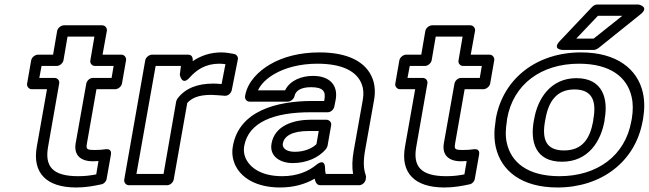

<svg xmlns="http://www.w3.org/2000/svg" viewBox="-20 -795 2872 850"><path d="M326 -15C213 -15 177 -58 193 -146L242 -425C245 -440 233 -450 222 -450H154L164 -503H231C246 -503 259 -517 261 -528L279 -633H398L380 -528C377 -513 389 -503 400 -503H483L474 -450H391C376 -450 364 -436 362 -425L315 -161C306 -108 337 -81 391 -81C400 -81 408 -82 416 -82L406 -23C380 -18 357 -15 326 -15ZM317 35C361 35 396 28 429 21C440 19 450 9 452 -3L471 -110C476 -138 452 -135 445 -134C433 -132 417 -131 399 -131C361 -131 361 -136 365 -161L407 -400H490C501 -400 517 -410 520 -425L538 -528C540 -539 532 -553 517 -553H434L453 -658C455 -669 447 -683 432 -683H263C252 -683 236 -673 233 -658L215 -553H148C137 -553 121 -543 118 -528L100 -425C98 -414 106 -400 121 -400H188L143 -146C122 -29 186 35 317 35Z M951 -513C958 -513 970 -512 978 -511L961 -423C947 -424 937 -425 925 -425C855 -425 801 -405 766 -359C763 -355 761 -349 760 -346L704 -25H584L669 -503H781L776 -464C776 -464 785 -413 819 -451C850 -486 890 -513 951 -513ZM813 -553H653C642 -553 626 -543 623 -528L530 0C528 11 536 25 551 25H720C731 25 746 15 749 0L809 -339C829 -361 858 -375 916 -375C932 -375 958 -372 975 -371C991 -370 1003 -383 1006 -396L1033 -532C1035 -542 1029 -553 1017 -556C1003 -559 979 -563 960 -563C910 -563 868 -548 833 -524C835 -539 830 -553 813 -553Z M1546 -128C1539 -89 1538 -55 1543 -25H1422C1420 -33 1419 -41 1419 -51C1419 -51 1421 -98 1380 -65C1346 -37 1297 -15 1229 -15C1138 -15 1085 -52 1066 -98C1060 -114 1058 -130 1061 -148C1080 -255 1194 -298 1355 -298H1431C1446 -298 1458 -312 1460 -323L1466 -353C1478 -418 1439 -459 1366 -459C1316 -459 1264 -440 1242 -395H1122C1136 -425 1163 -449 1194 -467C1240 -494 1306 -513 1385 -513C1498 -513 1561 -478 1582 -421C1589 -402 1591 -379 1586 -352ZM1398 25H1570C1581 25 1596 15 1599 0L1600 -8C1601 -12 1600 -16 1599 -20C1589 -48 1588 -81 1596 -128L1636 -352C1642 -386 1640 -418 1630 -445C1601 -524 1516 -563 1394 -563C1307 -563 1231 -543 1174 -509C1127 -481 1076 -435 1065 -370C1063 -359 1070 -345 1085 -345H1254C1265 -345 1281 -355 1284 -370C1288 -391 1309 -409 1357 -409C1411 -409 1423 -390 1416 -353L1415 -348H1364C1204 -348 1038 -304 1011 -148C1006 -121 1009 -95 1018 -72C1044 -7 1116 35 1220 35C1281 35 1332 20 1373 -4C1376 9 1381 25 1398 25ZM1182 -159C1172 -101 1223 -73 1276 -73C1337 -73 1391 -97 1423 -135C1426 -139 1429 -145 1430 -149L1446 -240C1449 -255 1436 -265 1425 -265H1356C1283 -265 1196 -241 1182 -159ZM1232 -159C1238 -194 1275 -215 1347 -215H1391L1381 -157C1363 -139 1329 -123 1285 -123C1244 -123 1229 -142 1232 -159Z M1956 -15C1843 -15 1807 -58 1823 -146L1872 -425C1875 -440 1863 -450 1852 -450H1784L1794 -503H1861C1876 -503 1889 -517 1891 -528L1909 -633H2028L2010 -528C2007 -513 2019 -503 2030 -503H2113L2104 -450H2021C2006 -450 1994 -436 1992 -425L1945 -161C1936 -108 1967 -81 2021 -81C2030 -81 2038 -82 2046 -82L2036 -23C2010 -18 1987 -15 1956 -15ZM1947 35C1991 35 2026 28 2059 21C2070 19 2080 9 2082 -3L2101 -110C2106 -138 2082 -135 2075 -134C2063 -132 2047 -131 2029 -131C1991 -131 1991 -136 1995 -161L2037 -400H2120C2131 -400 2147 -410 2150 -425L2168 -528C2170 -539 2162 -553 2147 -553H2064L2083 -658C2085 -669 2077 -683 2062 -683H1893C1882 -683 1866 -673 1863 -658L1845 -553H1778C1767 -553 1751 -543 1748 -528L1730 -425C1728 -414 1736 -400 1751 -400H1818L1773 -146C1752 -29 1816 35 1947 35Z M2543 -513C2685 -513 2757 -451 2776 -367C2783 -338 2783 -305 2777 -269L2775 -259C2748 -105 2623 -15 2457 -15C2315 -15 2243 -77 2224 -161C2217 -190 2218 -223 2224 -259L2225 -269C2252 -423 2377 -513 2543 -513ZM2825 -259 2827 -269C2834 -311 2834 -349 2826 -385C2802 -490 2710 -563 2552 -563C2358 -563 2207 -449 2175 -269L2174 -259C2167 -217 2167 -179 2175 -143C2199 -38 2290 35 2448 35C2642 35 2793 -79 2825 -259ZM2657 -269C2673 -357 2649 -449 2532 -449C2416 -449 2360 -356 2345 -269L2343 -259C2327 -169 2349 -79 2468 -79C2585 -79 2640 -170 2656 -259ZM2607 -269 2606 -259C2592 -181 2558 -129 2477 -129C2395 -129 2379 -181 2393 -259L2395 -269C2408 -345 2444 -399 2523 -399C2603 -399 2621 -346 2607 -269ZM2627 -725H2735L2608 -624H2531ZM2623 -775C2617 -775 2608 -771 2602 -765L2459 -614C2422 -575 2471 -574 2471 -574H2609C2614 -574 2622 -577 2628 -581L2816 -732C2857 -765 2807 -775 2807 -775Z"/></svg>

Font: Asimov
Style: XWidOuIt
Weight: 500
Designer: Google
Version: Version 2.000980; 2014